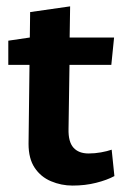

<svg xmlns="http://www.w3.org/2000/svg" viewBox="-20 -568 395 604"><path d="M208.1 15.8Q172.7 15.8 140.6 2.2Q108.4 -11.3 89.1 -40.2Q69.8 -69.1 69.8 -115.4L72.8 -364H6.1V-440L73.8 -450L74.8 -530L200.6 -548L199.1 -450H338.9L330.2 -364H198.6L195.6 -162.2Q194.6 -122 211 -103.6Q227.4 -85.2 258.6 -85.2Q278.5 -85.2 297.8 -88.7Q317.1 -92.2 331.3 -97.1L339.9 -14.1Q316.5 -1.5 282.3 7.1Q248.1 15.8 208.1 15.8Z"/></svg>

Font: Ancizar Sans Thin
Style: Regular
Weight: 100
Designer: Cesar Puertas, Viviana Monsalve, Julian Moncada, Julian Prieto, Jose Castro, Mariel Hernandez, Felipe Aragon, Sara Alarc
Version: Version 8.100